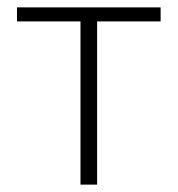

<svg xmlns="http://www.w3.org/2000/svg" viewBox="-20 -500 481 520"><path d="M198 0V-442H26V-480H415V-442H243V0Z"/></svg>

Font: Toshiba Sans Light
Style: Regular
Weight: 300
Designer: Paul D. Hunt
Foundry: Toshiba Corporation
Version: Version 2.020;PS 2.0;hotconv 1.0.86;makeotf.lib2.5.63406